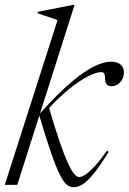

<svg xmlns="http://www.w3.org/2000/svg" viewBox="-24 -755 526 784"><path d="M280.5 -735 46.5 0H-4.5L211 -673Q202 -676.5 188 -681.2Q174 -686 158.5 -691Q143 -696 128.5 -701L130.5 -707L274.5 -735ZM136 -284.5 137 -289Q191 -350 235.2 -391Q279.5 -432 315.2 -456.8Q351 -481.5 379.2 -492.2Q407.5 -503 429.5 -503Q457 -503 469.5 -490.5Q482 -478 482 -459Q482 -443 474.8 -430.2Q467.5 -417.5 456.2 -410.2Q445 -403 431.5 -403Q417 -403 411 -411Q405 -419 405 -434Q405 -449.5 401.2 -455Q397.5 -460.5 389.5 -460.5Q373.5 -460.5 348.2 -449.5Q323 -438.5 292 -417Q261 -395.5 226.8 -364.2Q192.5 -333 157.5 -293L174 -322Q199 -236.5 218.2 -180.2Q237.5 -124 252.2 -91.5Q267 -59 278.5 -45.5Q290 -32 298.5 -32Q310 -32 325.5 -42.2Q341 -52.5 362.8 -76Q384.5 -99.5 413 -140L419.5 -135Q383.5 -76 357.8 -44.8Q332 -13.5 312.8 -2Q293.5 9.5 276.5 9.5Q262 9.5 248.8 -1Q235.5 -11.5 220.2 -41.8Q205 -72 184.8 -130.2Q164.5 -188.5 136 -284.5Z"/></svg>

Font: Newsreader 60pt Light
Style: Italic
Weight: 300
Italic angle: -17°
Designer: Hugues Gentile
Foundry: Production Type
Version: Version 1.003